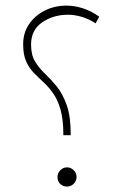

<svg xmlns="http://www.w3.org/2000/svg" viewBox="-20 -669 438 688"><path d="M63 -510.7Q63 -550.8 83.7 -581.8Q104.5 -612.8 139.9 -630.9Q175.3 -648.9 218.8 -648.9Q245.6 -648.9 275.1 -639.9Q304.7 -630.9 335.4 -609.4L322.8 -585.4Q296.4 -602.1 271.5 -609.1Q246.6 -616.2 223.6 -616.2Q170.9 -616.2 131.1 -588.9Q91.3 -561.5 91.3 -509.3Q91.3 -472.2 105.7 -448.5Q120.1 -424.8 141.4 -404.8Q162.6 -384.8 183.6 -358.9Q204.6 -333 219 -292.7Q233.4 -252.4 233.4 -187V-184.6H207V-187Q207 -242.2 196.5 -277.6Q186 -313 169.7 -335.7Q153.3 -358.4 135 -375.2Q116.7 -392.1 100.3 -408.9Q84 -425.8 73.5 -449.5Q63 -473.1 63 -510.7ZM186 -34.7Q186 -48.8 196.3 -59.1Q206.5 -69.3 220.2 -69.3Q233.9 -69.3 244.1 -59.1Q254.4 -48.8 254.4 -34.7Q254.4 -21 244.4 -10.7Q234.4 -0.5 220.2 -0.5Q205.6 -0.5 195.8 -10Q186 -19.5 186 -34.7Z"/></svg>

Font: Vazirmatn FD NL Thin
Style: Regular
Weight: 100
Designer: Saber Rastikerdar
Foundry: Saber Rastikerdar
Version: Version 33.003